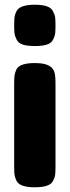

<svg xmlns="http://www.w3.org/2000/svg" viewBox="-20 -793 295 813"><path d="M40 -439Q40 -462 41.5 -473.5Q43 -485 50 -500Q64 -526 128 -526Q176 -526 196 -509Q213 -495 214 -466Q215 -456 215 -437V-87Q215 -64 213.5 -52.5Q212 -41 204 -26Q191 0 127 0Q64 0 50 -27Q43 -42 41.5 -53Q40 -64 40 -88ZM50 -746Q64 -773 128 -773Q191 -773 204 -746Q212 -731 213.5 -719.5Q215 -708 215 -685Q215 -662 213.5 -650.5Q212 -639 204.5 -624.5Q197 -610 178 -604Q159 -598 127.5 -598Q96 -598 77 -604Q58 -610 50.5 -625Q43 -640 41.5 -651.5Q40 -663 40 -686Q40 -709 41.5 -720.5Q43 -732 50 -746Z"/></svg>

Font: Fredoka One
Style: Regular
Weight: 400
Version: Version 1.001;April 7, 2020;FontCreator 12.0.0.2522 64-bit